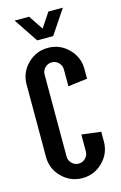

<svg xmlns="http://www.w3.org/2000/svg" viewBox="-126 -885 594 939"><g transform="rotate(-15 171.0 -415.0)"><path d="M170.9 -73.2Q190.9 -73.2 205.3 -87.6Q219.7 -102.1 219.7 -122.1V-207.5L317.4 -195.3V-146.5Q317.4 -85.9 274.4 -43Q231.4 0 170.9 0Q110.4 0 67.4 -43Q24.4 -85.9 24.4 -146.5V-512.7Q24.4 -573.2 67.4 -616.2Q110.4 -659.2 170.9 -659.2Q231.4 -659.2 274.4 -616.2Q317.4 -573.2 317.4 -512.7V-463.9L219.7 -451.7V-537.1Q219.7 -557.1 205.3 -571.5Q190.9 -585.9 170.9 -585.9Q150.9 -585.9 136.5 -571.5Q122.1 -557.1 122.1 -537.1V-122.1Q122.1 -102.1 136.5 -87.6Q150.9 -73.2 170.9 -73.2ZM130.4 -708 48.8 -830.1H122.1L170.9 -756.8L219.7 -830.1H293L211.4 -708Z"/></g></svg>

Font: Alegre Sans
Style: Regular
Weight: 400
Width: 3
Designer: GrandChaos9000
Version: Version 1.2.6 - August 1, 2014